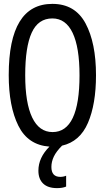

<svg xmlns="http://www.w3.org/2000/svg" viewBox="-20 -746 540 990"><path d="M300 5Q270 35 257.5 61.5Q245 88 245 115Q245 166 291 166Q307 166 321 160V216Q303 224 274 224Q227 224 202.5 200.5Q178 177 178 134Q178 67 235 10Q124 2 74.5 -98Q25 -198 25 -359Q25 -726 250 -726Q367 -726 421 -625.5Q475 -525 475 -358Q475 -209 433.5 -112.5Q392 -16 300 5ZM251 -65Q390 -65 390 -358Q390 -502 354.5 -576.5Q319 -651 250 -651Q177 -651 143.5 -577.5Q110 -504 110 -358Q110 -215 146 -140Q182 -65 251 -65Z"/></svg>

Font: Noto Sans Mono UI Cond
Style: Regular
Weight: 400
Width: 3
Monospace: yes
Designer: Monotype Design team
Foundry: Monotype Imaging Inc.
Version: Version 1.000